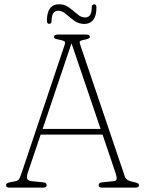

<svg xmlns="http://www.w3.org/2000/svg" viewBox="-20 -858 662 878"><path d="M193.5 -11.5Q193.5 0 177.5 0H23Q7.5 0 7.5 -11.5Q7.5 -21 25.5 -24.5L48.5 -29Q63 -31.5 68 -40.2Q73 -49 79.5 -69L275 -651Q279.5 -664 275.5 -668Q271.5 -672 256 -675.5Q242 -678 234.5 -680.5Q227 -683 227 -688.5Q227 -700 243 -700H375Q391 -700 391 -688.5Q391 -680.5 362 -675.5Q350 -673 346.2 -670Q342.5 -667 346 -656L550.5 -52Q554.5 -40 564.8 -34.2Q575 -28.5 593.5 -25Q606.5 -22.5 611 -19.5Q615.5 -16.5 615.5 -11.5Q615.5 0 600 0H446.5Q431 0 431 -11.5Q431 -23.5 449.5 -24.5L499 -29.5Q511.5 -30.5 513.2 -39Q515 -47.5 509 -65L449 -242.5H166L107.5 -69.5Q101 -50 104.5 -40.5Q108 -31 125 -29.5L175 -24.5Q193.5 -23.5 193.5 -11.5ZM175 -268.5H440L307 -660ZM365.5 -748.5Q339.5 -748.5 319.2 -763.5Q299 -778.5 281.5 -793.8Q264 -809 246.5 -809Q216 -809 216 -763Q216 -749 205 -749Q194.5 -749 194.5 -762.5Q194.5 -838.5 250.5 -838.5Q276.5 -838.5 296.5 -823.2Q316.5 -808 333.8 -793Q351 -778 369.5 -778Q399.5 -778 399.5 -823.5Q399 -838 411 -838Q421 -838 421 -824Q421 -785 406.2 -766.8Q391.5 -748.5 365.5 -748.5Z"/></svg>

Font: Fraunces 72pt SuperSoft Thin
Style: Regular
Weight: 100
Version: Version 1.000;[b76b70a41]